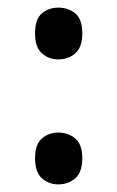

<svg xmlns="http://www.w3.org/2000/svg" viewBox="-20 -472 308 504"><path d="M72 -57Q72 -93 90 -108.5Q108 -124 133 -124Q159 -124 177.5 -108.5Q196 -93 196 -57Q196 -20 177.5 -4Q159 12 133 12Q108 12 90 -4Q72 -20 72 -57ZM72 -384Q72 -422 90 -437Q108 -452 133 -452Q159 -452 177.5 -437Q196 -422 196 -384Q196 -348 177.5 -332Q159 -316 133 -316Q108 -316 90 -332Q72 -348 72 -384Z"/></svg>

Font: kannada115
Style: Book
Weight: 400
Designer: Jelle Bosma - Monotype Design Team
Foundry: Monotype Imaging Inc.
Version: Version 2.003